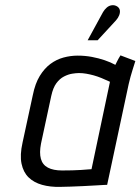

<svg xmlns="http://www.w3.org/2000/svg" viewBox="-20 -725 548 749"><path d="M508 -487 450 -509Q443 -498 436.5 -485Q430 -472 430 -472Q412 -482 388.5 -490Q365 -498 338.5 -503Q312 -508 283 -508Q255 -508 227.5 -500.5Q200 -493 176.5 -475.5Q153 -458 135 -428.5Q117 -399 108 -354L68 -169Q57 -120 64 -86.5Q71 -53 91.5 -33Q112 -13 144 -4Q176 5 215 4Q232 4 255.5 3Q279 2 304 1Q329 0 350.5 -1.5Q372 -3 385.5 -3.5Q399 -4 398 -4L482 -397Q489 -427 497 -452Q505 -477 508 -487ZM140 -165 180 -351Q187 -383 200 -400.5Q213 -418 229.5 -426.5Q246 -435 261.5 -437.5Q277 -440 288 -440Q302 -440 316.5 -437.5Q331 -435 345.5 -431Q360 -427 376 -420.5Q392 -414 409 -406L337 -65Q333 -65 322.5 -64Q312 -63 296.5 -62Q281 -61 262 -60.5Q243 -60 222 -60Q188 -60 167 -71Q146 -82 139.5 -105.5Q133 -129 140 -165ZM432 -645Q441 -655 445 -665.5Q449 -676 447.5 -685Q446 -694 437 -700Q427 -706 416 -704.5Q405 -703 396.5 -695.5Q388 -688 382 -678L322 -568H361Z"/></svg>

Font: Advent Pro Medium
Style: Italic
Weight: 500
Italic angle: -12°
Version: Version 3.000